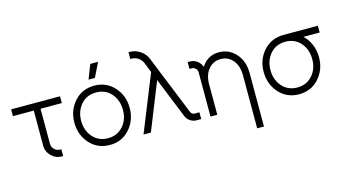

<svg xmlns="http://www.w3.org/2000/svg" viewBox="-96 -1075 2931 1639"><g transform="rotate(-15 1369.5 -256.0)"><path d="M16 -500V-440H200V-132Q200 -77 238 -39Q277 0 332 0H342V-60H332Q302 -60 281 -81Q260 -102 260 -132V-440H448V-500Z M753 -512Q646 -512 577 -436Q508 -360 508 -250Q508 -141 577 -64Q646 12 753 12Q859 12 928 -64Q997 -141 997 -250Q997 -360 928 -436Q859 -512 753 -512ZM753 -452Q835 -452 886 -394Q937 -336 937 -250Q937 -207 924.5 -171Q912 -135 886 -106Q835 -48 753 -48Q670 -48 619 -106Q568 -165 568 -250Q568 -293 581 -329Q594 -365 619 -394Q670 -452 753 -452ZM720 -574H776L838 -700H769Z M1110 -712V-652H1121Q1153 -652 1180 -634Q1206 -616 1219 -585L1253 -499L1052 0H1117L1285 -419L1429 -62Q1441 -33 1466 -17Q1492 0 1522 0H1562V-60H1522Q1495 -60 1485 -85L1274 -607Q1257 -653 1213 -683Q1170 -712 1121 -712Z M2063 200V-268Q2063 -323 2048 -367.5Q2033 -412 2003 -445Q1942 -512 1854 -512Q1767 -512 1714 -446Q1710 -441 1706 -435.5Q1702 -430 1699 -424Q1695 -436 1688.5 -447Q1682 -458 1672 -468Q1640 -500 1594 -500H1576V-440H1594Q1615 -440 1630 -425Q1644 -411 1644 -390V0H1662H1692H1704V-268Q1704 -353 1746 -402Q1788 -452 1854 -452Q1919 -452 1961 -402Q2003 -353 2003 -268V200Z M2426 -512Q2319 -512 2250 -436Q2181 -360 2181 -250Q2181 -141 2250 -64Q2319 12 2426 12Q2532 12 2601 -64Q2670 -141 2670 -250Q2670 -280 2664.5 -308.5Q2659 -337 2648 -363Q2637 -389 2621.5 -411.5Q2606 -434 2586 -452H2730V-512ZM2426 -452Q2508 -452 2559 -394Q2610 -336 2610 -250Q2610 -207 2597.5 -171Q2585 -135 2559 -106Q2508 -48 2426 -48Q2343 -48 2292 -106Q2241 -165 2241 -250Q2241 -293 2254 -329Q2267 -365 2292 -394Q2343 -452 2426 -452Z"/></g></svg>

Font: Unageo
Style: Light
Weight: 300
Designer: Richard Sepsi
Foundry: Richard Sepsi
Version: Version 2.000